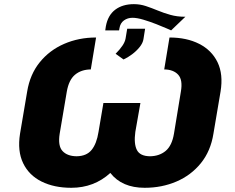

<svg xmlns="http://www.w3.org/2000/svg" viewBox="-20 -892 1130 922"><path d="M869.1 -811.5H870.1L801.8 -746.1Q801.8 -746.1 781.5 -755.1Q761.2 -764.2 730.5 -776.1Q699.7 -788.1 668.7 -797.4Q637.7 -806.6 616.2 -806.6Q592.8 -806.6 575.2 -793.9Q557.6 -781.2 553.7 -756.8L551.8 -746.1H485.4L488.3 -765.6Q498 -818.8 533.4 -845.5Q568.8 -872.1 623 -872.1Q652.8 -872.1 680.7 -862.8Q708.5 -853.5 737.3 -841.6Q766.1 -829.6 798.3 -820.6Q830.6 -811.5 869.1 -811.5ZM573.2 -606.4 535.2 -633.8Q555.2 -653.8 567.6 -672.1Q580.1 -690.4 583 -707L590.8 -753.9H676.8L668.9 -704.1Q666 -685.1 650.4 -665.8Q634.8 -646.5 613.8 -630.9Q592.8 -615.2 573.2 -606.4ZM441.4 -711.9 416 -558.6Q370.1 -558.1 340.3 -533.2Q310.5 -508.3 300.8 -452.1L266.6 -250Q257.3 -191.4 280.3 -166.7Q303.2 -142.1 347.7 -141.6Q395.5 -142.1 419.9 -172.1Q444.3 -202.1 453.1 -258.8L476.6 -397.5H654.3L629.9 -258.8Q622.1 -202.1 637.2 -172.1Q652.3 -142.1 700.2 -141.6Q745.1 -142.1 775.4 -167.2Q805.7 -192.4 815.4 -250L848.6 -452.1Q858.4 -508.3 835.7 -533.2Q813 -558.1 768.6 -558.6L793.9 -711.9Q876.5 -711.9 936.5 -681.4Q996.6 -650.9 1024.7 -593Q1052.7 -535.2 1039.1 -452.1L1004.9 -250Q991.7 -166.5 944.6 -108.4Q897.5 -50.3 827.4 -20.3Q757.3 9.8 674.8 9.8Q565.4 9.8 509.8 -61.5Q431.6 9.8 322.3 9.8Q239.7 9.8 179.4 -20.3Q119.1 -50.3 91.1 -108.4Q63 -166.5 76.2 -250L110.4 -452.1Q124 -535.2 170.9 -593Q217.8 -650.9 288.1 -681.4Q358.4 -711.9 441.4 -711.9Z"/></svg>

Font: Inter Tight Black
Style: Italic
Weight: 900
Italic angle: -9.39999°
Designer: Rasmus Andersson
Foundry: rsms
Version: Version 3.004; ttfautohint (v1.8.4.7-5d5b)